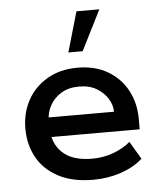

<svg xmlns="http://www.w3.org/2000/svg" viewBox="-48 -658 589 710"><g transform="rotate(-5 246.5 -303.0)"><path d="M270 10Q193 10 140.5 -18Q88 -46 62 -93.5Q36 -141 36 -200Q36 -258 61.5 -305Q87 -352 135 -380Q183 -408 247 -408Q313 -408 360 -380Q407 -352 432 -305Q457 -258 457 -199V-161H88V-234H368Q368 -259 353.5 -282.5Q339 -306 312.5 -322Q286 -338 247 -338Q208 -338 181 -321.5Q154 -305 139.5 -279Q125 -253 125 -225V-200Q125 -139 162 -103.5Q199 -68 273 -68Q315 -68 352.5 -82Q390 -96 415 -118L454 -52Q422 -23 373.5 -6.5Q325 10 270 10ZM219 -467 262 -616H347L272 -467Z"/></g></svg>

Font: Rokkitt Medium
Style: Regular
Weight: 500
Version: Version 3.103